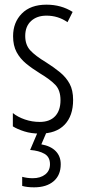

<svg xmlns="http://www.w3.org/2000/svg" viewBox="-20 -562 366 822"><path d="M293 -134Q293 -66 256.5 -28Q220 10 151 10Q114 10 84 0.5Q54 -9 35 -21V-78Q56 -61 86.5 -50.5Q117 -40 150 -40Q193 -40 216 -64.5Q239 -89 239 -133Q239 -175 217.5 -198Q196 -221 151 -248Q117 -269 91.5 -290Q66 -311 51 -339Q36 -367 36 -407Q36 -466 73.5 -504Q111 -542 179 -542Q242 -542 291 -511L269 -467Q229 -495 179 -495Q138 -495 113 -472Q88 -449 88 -408Q88 -370 109.5 -346.5Q131 -323 179 -294Q212 -273 237.5 -252Q263 -231 278 -203.5Q293 -176 293 -134ZM240 141Q240 188 209.5 214Q179 240 126 240Q96 240 75 234V195Q97 201 120 201Q153 201 173.5 185Q194 169 194 141Q194 110 170.5 96.5Q147 83 109 80L143 0H181L157 56Q197 63 218.5 85Q240 107 240 141Z"/></svg>

Font: Noto Sans Ethiopic ExtraCondensed Light
Style: Regular
Weight: 300
Width: 2
Designer: Monotype Design Team
Foundry: Monotype Imaging Inc.
Version: Version 2.102; ttfautohint (v1.8.4.7-5d5b)